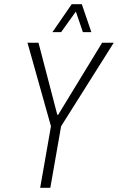

<svg xmlns="http://www.w3.org/2000/svg" viewBox="-20 -888 558 908"><path d="M170 0 221 -291 110 -686H162L251 -345H255L463 -686H518L269 -291L218 0ZM228 -736 319 -868H367L412 -736H372L331 -856H355L269 -736Z"/></svg>

Font: Archivo ExtraCondensed Thin
Style: Italic
Weight: 250
Width: 2
Italic angle: -10°
Designer: Hector Gatti
Foundry: Omnibus-Type
Version: Version 2.001